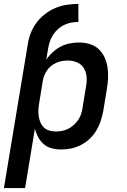

<svg xmlns="http://www.w3.org/2000/svg" viewBox="-27 -755 647 980"><path d="M-7 205 114 -524Q118 -553 128.5 -582Q139 -611 157.5 -636.5Q176 -662 201.5 -682Q227 -702 255.5 -714Q284 -726 313.5 -730.5Q343 -735 373 -735V-643Q355 -643 336.5 -639.5Q318 -636 301 -628Q284 -620 269.5 -607Q255 -594 244.5 -578Q234 -562 228 -544.5Q222 -527 219 -509L209 -450Q223 -471 242 -488.5Q261 -506 283.5 -517.5Q306 -529 329.5 -533.5Q353 -538 377 -538Q405 -538 431.5 -530Q458 -522 477 -504Q496 -486 507 -461.5Q518 -437 522 -410Q526 -383 524.5 -354.5Q523 -326 518 -298L500 -188Q495 -163 487 -138Q479 -113 465 -89.5Q451 -66 431 -47Q411 -28 387 -15.5Q363 -3 337.5 2.5Q312 8 286 8Q261 8 237.5 2Q214 -4 196.5 -19Q179 -34 168 -54.5Q157 -75 151 -98L101 205ZM258 -84Q274 -84 290 -87Q306 -90 321 -97.5Q336 -105 349 -116.5Q362 -128 371.5 -142Q381 -156 386.5 -171.5Q392 -187 394 -203L412 -313Q417 -338 415 -362.5Q413 -387 401 -407Q389 -427 366.5 -436.5Q344 -446 319 -446Q304 -446 289.5 -443.5Q275 -441 260.5 -434.5Q246 -428 233.5 -418Q221 -408 212.5 -395Q204 -382 198.5 -368Q193 -354 191 -339L173 -229Q170 -212 169 -195Q168 -178 170.5 -161.5Q173 -145 179.5 -130Q186 -115 197.5 -104Q209 -93 225 -88.5Q241 -84 258 -84Z"/></svg>

Font: Iosevka Curly SmBdEx
Style: Italic
Weight: 600
Width: 7
Italic angle: -9°
Monospace: yes
Designer: Belleve Invis
Foundry: Belleve Invis
Version: Version 11.1.0; ttfautohint (v1.8.3)